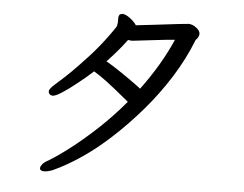

<svg xmlns="http://www.w3.org/2000/svg" viewBox="-52 -762 1104 868"><g transform="rotate(5 500.0 -328.0)"><path d="M159 28Q159 21 167 11Q175 1 194 -9Q237 -35 292.5 -78Q348 -121 409 -178Q470 -235 528 -304Q457 -363 422 -389Q387 -415 364 -428Q332 -398 296 -370Q211 -302 187 -302Q177 -302 171 -310Q168 -313 168 -320Q168 -327 175.5 -336Q183 -345 193.5 -354Q204 -363 233 -389.5Q262 -416 299 -455Q386 -544 448 -638Q450 -642 452 -658V-677Q452 -688 458 -695H459Q467 -698 468 -698Q469 -698 469 -698Q483 -698 503 -683.5Q523 -669 534 -652Q565 -656 613 -661Q761 -679 771 -679Q789 -679 806.5 -665.5Q824 -652 824 -638Q824 -632 820.5 -624.5Q817 -617 814 -614.5Q811 -612 809 -609Q774 -520 722 -437.5Q670 -355 607 -281.5Q544 -208 477 -146Q410 -84 343.5 -39Q277 6 217 33Q194 42 178.5 42Q163 42 159 33V32ZM519 -581Q512 -581 505 -583Q469 -534 416 -478Q460 -453 532 -402Q559 -383 578 -368Q665 -485 716 -602Q676 -599 607 -590.5Q538 -582 526 -581Z"/></g></svg>

Font: Moon Stars Kai
Style: Bold
Weight: 700
Designer: GuiWonder
Version: Version 1.101